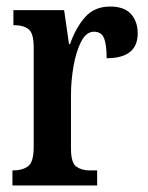

<svg xmlns="http://www.w3.org/2000/svg" viewBox="-20 -567 453 587"><path d="M18 0V-46H21Q48 -46 65.5 -58.5Q83 -71 83 -118V-422Q83 -466 67 -478Q51 -490 24 -490H21V-536H176L191 -432H194Q212 -483 240.5 -515Q269 -547 317 -547Q360 -547 380.5 -524Q401 -501 401 -465Q401 -389 306 -389Q306 -431 298 -450.5Q290 -470 267 -470Q244 -470 228.5 -440.5Q213 -411 205 -366Q197 -321 197 -276V-113Q197 -69 213.5 -57.5Q230 -46 254 -46H277V0Z"/></svg>

Font: Noto Serif Thai ExtraCondensed SemiBold
Style: Regular
Weight: 600
Width: 2
Designer: Monotype Design Team
Foundry: Monotype Imaging Inc.
Version: Version 2.001; ttfautohint (v1.8.4.7-5d5b)